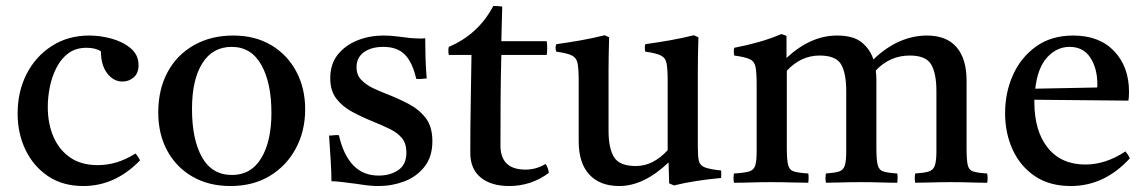

<svg xmlns="http://www.w3.org/2000/svg" viewBox="-20 -611 3844 643"><path d="M434 -97Q444 -85 449 -74Q366 12 259 12Q190 12 141 -21Q92 -54 65.5 -109Q39 -164 39 -231Q39 -304 69 -363Q99 -422 153.5 -457Q208 -492 279 -492Q316 -492 354 -481.5Q392 -471 418 -449Q444 -427 444 -393Q444 -366 428 -352Q412 -338 390 -338Q360 -338 339 -365.5Q318 -393 318 -439Q300 -451 270 -451Q234 -451 209.5 -433Q185 -415 169.5 -385Q154 -355 147 -320.5Q140 -286 140 -253Q140 -197 159 -153Q178 -109 215 -83.5Q252 -58 307 -58Q339 -58 369.5 -67Q400 -76 434 -97Z M752 12Q679 12 624.5 -19.5Q570 -51 540 -106.5Q510 -162 510 -234Q510 -312 541.5 -370Q573 -428 630 -460Q687 -492 761 -492Q834 -492 888 -460Q942 -428 972 -372Q1002 -316 1002 -245Q1002 -172 970.5 -113.5Q939 -55 883 -21.5Q827 12 752 12ZM623 -246Q623 -144 656.5 -84.5Q690 -25 757 -25Q821 -25 855 -81.5Q889 -138 889 -233Q889 -334 855 -394Q821 -454 756 -454Q692 -454 657.5 -399Q623 -344 623 -246Z M1115 -158Q1130 -92 1163 -57.5Q1196 -23 1248 -23Q1287 -23 1314 -41.5Q1341 -60 1341 -100Q1341 -130 1326.5 -148Q1312 -166 1286.5 -178.5Q1261 -191 1229 -204Q1192 -219 1159.5 -236.5Q1127 -254 1106.5 -280.5Q1086 -307 1086 -349Q1086 -397 1111.5 -428.5Q1137 -460 1177.5 -476Q1218 -492 1264 -492Q1287 -492 1310 -489Q1333 -486 1335 -486Q1355 -483 1372 -482.5Q1389 -482 1390 -482Q1391 -482 1394.5 -482Q1398 -482 1404 -483Q1404 -451 1405 -418Q1406 -385 1409 -348Q1408 -348 1405 -348Q1396 -347 1388.5 -346.5Q1381 -346 1374 -347Q1361 -403 1335.5 -428.5Q1310 -454 1264 -454Q1223 -454 1198.5 -436Q1174 -418 1174 -386Q1174 -360 1190 -343.5Q1206 -327 1229 -316Q1252 -305 1273 -297Q1312 -282 1347.5 -263.5Q1383 -245 1405.5 -216Q1428 -187 1428 -138Q1428 -86 1401.5 -52.5Q1375 -19 1334 -3.5Q1293 12 1248 12Q1222 12 1196.5 8Q1171 4 1169 4Q1167 4 1152.5 2Q1138 0 1120.5 -2Q1103 -4 1090 -4Q1090 -35 1087.5 -73Q1085 -111 1082 -157Q1084 -157 1087 -157Q1096 -158 1102.5 -158.5Q1109 -159 1115 -158Z M1685 12Q1625 12 1590 -16.5Q1555 -45 1555 -99Q1555 -187 1556.5 -269Q1558 -351 1559 -427H1483Q1480 -442 1483 -454Q1582 -496 1632 -591Q1640 -591 1648 -590.5Q1656 -590 1662 -589Q1661 -563 1660.5 -534Q1660 -505 1659 -473H1811Q1814 -451 1811 -427H1659Q1657 -357 1656.5 -279.5Q1656 -202 1656 -124Q1656 -43 1740 -43Q1776 -43 1807 -62Q1816 -50 1818 -32Q1759 12 1685 12Z M2054 12Q1989 12 1953.5 -26.5Q1918 -65 1918 -138V-340Q1918 -379 1914.5 -398Q1911 -417 1895.5 -425Q1880 -433 1843 -438Q1838 -451 1843 -463Q1886 -469 1925.5 -476Q1965 -483 2005 -493L2020 -486Q2019 -455 2018.5 -427.5Q2018 -400 2018 -376V-174Q2018 -114 2036.5 -84.5Q2055 -55 2109 -55Q2139 -55 2165.5 -68.5Q2192 -82 2216 -108V-340Q2216 -379 2212.5 -398Q2209 -417 2193.5 -425Q2178 -433 2141 -438Q2138 -451 2141 -463Q2184 -469 2223.5 -476Q2263 -483 2304 -493L2319 -486Q2318 -455 2317.5 -427.5Q2317 -400 2317 -376V-117Q2317 -87 2320.5 -72Q2324 -57 2340.5 -50.5Q2357 -44 2395 -40Q2396 -28 2395 -15Q2352 -11 2313 -5Q2274 1 2237 10L2221 3L2219 -67Q2136 12 2054 12Z M3045 1Q3042 -15 3045 -30Q3075 -32 3090 -36.5Q3105 -41 3110.5 -56Q3116 -71 3116 -104V-306Q3116 -365 3098.5 -395Q3081 -425 3027 -425Q2960 -425 2913 -375Q2915 -359 2915 -341V-114Q2915 -75 2919.5 -58Q2924 -41 2939 -36.5Q2954 -32 2985 -30Q2987 -15 2985 1Q2957 1 2929 0Q2901 -1 2863 -1Q2826 -1 2798.5 0Q2771 1 2746 1Q2743 -15 2746 -30Q2775 -32 2789.5 -36.5Q2804 -41 2809 -56Q2814 -71 2814 -104V-306Q2814 -365 2797 -395Q2780 -425 2725 -425Q2662 -425 2615 -374V-114Q2615 -75 2619.5 -58Q2624 -41 2639.5 -36.5Q2655 -32 2687 -30Q2689 -15 2687 1Q2659 1 2629.5 0Q2600 -1 2562 -1Q2526 -1 2497 0Q2468 1 2438 1Q2435 -15 2438 -30Q2472 -32 2488 -36.5Q2504 -41 2509 -56Q2514 -71 2514 -104V-328Q2514 -367 2510.5 -386Q2507 -405 2491.5 -412.5Q2476 -420 2439 -425Q2436 -439 2439 -451Q2481 -459 2520 -470Q2559 -481 2597 -497L2614 -491V-417Q2695 -492 2783 -492Q2838 -492 2866 -469Q2894 -446 2905 -412Q2948 -453 2993 -472.5Q3038 -492 3084 -492Q3150 -492 3183.5 -453Q3217 -414 3217 -341V-114Q3217 -75 3221 -58Q3225 -41 3240 -36.5Q3255 -32 3286 -30Q3289 -15 3286 1Q3258 1 3230 0Q3202 -1 3165 -1Q3127 -1 3098.5 0Q3070 1 3045 1Z M3566 12Q3495 12 3446 -21Q3397 -54 3371.5 -109.5Q3346 -165 3346 -232Q3346 -301 3372.5 -360Q3399 -419 3450 -455.5Q3501 -492 3574 -492Q3662 -492 3711.5 -439.5Q3761 -387 3761 -304Q3761 -294 3760.5 -286.5Q3760 -279 3759 -274L3444 -277Q3444 -273 3444 -270Q3444 -172 3489 -116Q3534 -60 3615 -60Q3683 -60 3749 -104Q3759 -92 3764 -81Q3679 12 3566 12ZM3447 -314 3654 -318Q3655 -320 3655 -323.5Q3655 -327 3655 -328Q3655 -382 3631.5 -418Q3608 -454 3562 -454Q3519 -454 3487 -419Q3455 -384 3447 -314Z"/></svg>

Font: Tiro Bangla
Style: Regular
Weight: 400
Designer: Bangla: John Hudson & Fiona Ross. Latin: John Hudson.
Foundry: Tiro Typeworks Ltd.
Version: Version 1.60